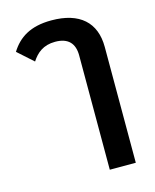

<svg xmlns="http://www.w3.org/2000/svg" viewBox="-114 -641 736 913"><g transform="rotate(-15 254.0 -185.0)"><path d="M312 194H440V-376C440 -497 366 -564 227 -564C122 -564 64 -524 26 -463L102 -395C126 -432 159 -461 218 -461C283 -461 312 -427 312 -369Z"/></g></svg>

Font: IBM Plex Thai SemiBold
Style: Regular
Weight: 600
Designer: Mike Abbink, Paul van der Laan, Pieter van Rosmalen, Ben Mitchell, Mark Frömberg
Foundry: Bold Monday
Version: Version 1.0